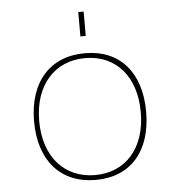

<svg xmlns="http://www.w3.org/2000/svg" viewBox="-51 -727 721 785"><g transform="rotate(-5 310.0 -335.0)"><path d="M80 -250C80 -90 166 10 311 10C455 10 540 -89 540 -250C540 -411 455 -510 311 -510C166 -510 80 -410 80 -250ZM101 -250C101 -398 186 -490 310 -490C437 -490 518 -396 518 -250C518 -102 435 -10 310 -10C185 -10 101 -102 101 -250ZM299 -580H321V-680H299Z"/></g></svg>

Font: Perun Thin
Style: Regular
Weight: 100
Foundry: Copyright (c) Stefan Peev, Context Ltd, 2016
Version: Version 1.089